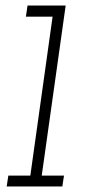

<svg xmlns="http://www.w3.org/2000/svg" viewBox="-20 -670 305 690"><path d="M10 -39H89L169 -610H73L79 -650H216L130 -39H210L204 0H4Z"/></svg>

Font: Josefin Slab
Style: Italic
Weight: 400
Italic angle: -12°
Designer: Santiago Orozco
Foundry: Typemade
Version: Version 2.000